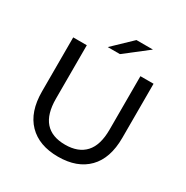

<svg xmlns="http://www.w3.org/2000/svg" viewBox="-198 -1052 1187 1225"><g transform="rotate(30 395.5 -439.5)"><path d="M99.1 -301.8V-700.2H199.2V-306.2Q199.2 -81.1 396 -81.1Q492.2 -81.1 543.2 -136.5Q594.2 -191.9 594.2 -306.2V-700.2H690.9V-301.8Q690.9 -150.9 613 -71.5Q535.2 7.8 395 7.8Q254.9 7.8 177 -72Q99.1 -151.9 99.1 -301.8ZM320.8 -756.8 457 -887.2H578.6L410.6 -756.8Z"/></g></svg>

Font: Montserrat Medium
Style: Regular
Weight: 500
Designer: Julieta Ulanovsky
Foundry: Julieta Ulanovsky
Version: Version 7.200